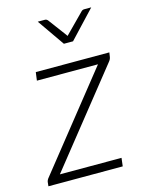

<svg xmlns="http://www.w3.org/2000/svg" viewBox="-109 -775 637 841"><g transform="rotate(-15 209.5 -354.0)"><path d="M411 -477.5Q409.5 -467.5 402 -458.5L66.5 -37.5H346L341.5 0H4.5L6.5 -19Q7 -23 9.5 -28Q12 -33 16 -37.5L352.5 -460H75.5L80.5 -497.5H414ZM146 -708.5H178.5Q182.5 -708.5 185.5 -706.8Q188.5 -705 190.5 -703L252 -620.5L256 -614.5L262 -620.5L343.5 -703Q349 -708.5 357 -708.5H388.5L273 -585.5H231.5Z"/></g></svg>

Font: Lato Light
Style: Italic
Weight: 300
Italic angle: -7°
Designer: Lukasz Dziedzic
Foundry: Lukasz Dziedzic
Version: Version 1.104; Western+Polish opensource